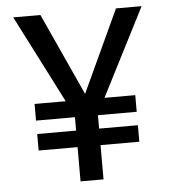

<svg xmlns="http://www.w3.org/2000/svg" viewBox="-51 -734 688 780"><g transform="rotate(-5 293.5 -344.0)"><path d="M246.1 0V-139.6H87.4V-207H246.1V-261.7H87.4V-329.6H214.4Q169.9 -417 123.3 -508.3Q76.7 -599.6 31.7 -687.5H142.6L295.4 -352.5L450.7 -687.5H555.2L372.6 -329.6H498V-261.7H339.8V-207H498V-139.6H339.8V0Z"/></g></svg>

Font: Shanti
Style: Regular
Weight: 400
Designer: vernon adams
Foundry: vernon adams
Version: Version 1.000